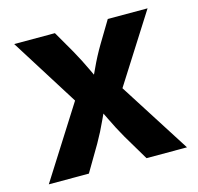

<svg xmlns="http://www.w3.org/2000/svg" viewBox="-85 -632 745 721"><g transform="rotate(-15 287.5 -271.0)"><path d="M19 0 230 -332.5 229.5 -224.6 29.8 -542.5H188L236.8 -458Q259.8 -417 278.6 -376.7Q297.4 -336.4 316.4 -298.3H261.7Q281.7 -335.9 300 -376.5Q318.4 -417 342.8 -458L393.6 -542.5H548.3L345.2 -223.1L345.7 -330.1L556.2 0H398.9L339.4 -100.1Q315.9 -141.1 296.9 -181.2Q277.8 -221.2 258.3 -258.3H312.5Q293.5 -221.2 275.4 -181.2Q257.3 -141.1 233.9 -100.1L174.8 0Z"/></g></svg>

Font: Inter 16pt
Style: Bold
Weight: 700
Version: Version 4.001;git-66647c0bb